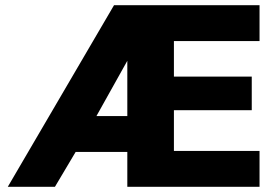

<svg xmlns="http://www.w3.org/2000/svg" viewBox="-20 -720 1065 740"><path d="M10 0H191.7L271.5 -134.3H470.7V0H980.3V-138.3H650.3V-295.2H950.3V-424.8H650.3V-561.7H980.3V-700H419.5ZM351.7 -272.7 470.7 -485.7V-272.7Z"/></svg>

Font: Golos Text VF
Style: Regular
Weight: 400
Designer: A.Korolkova, Vitaly Kuzmin
Foundry: ParaType Ltd
Version: Version 2.005